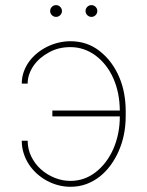

<svg xmlns="http://www.w3.org/2000/svg" viewBox="-20 -710 568 740"><path d="M251.4 -551.1Q314.6 -551.1 361.9 -514.9Q388.8 -494.3 408.2 -467.9Q427.6 -441.4 440.2 -411.2Q452.8 -381 458.6 -348.4Q464.5 -315.7 464.5 -282.7V-262.8Q464.5 -187.9 436.8 -126.1Q424 -97.3 405.7 -72.4Q387.4 -47.6 364.2 -29.3Q340.9 -11 312.7 -0.5Q284.4 9.9 251.4 9.9Q227.3 9.9 204 3.7Q180.8 -2.5 160 -13.8Q139.2 -25.2 121.4 -41.4Q103.7 -57.5 90.9 -77.2Q78.1 -96.9 71 -119.9Q63.9 -142.8 63.9 -167.6H86.6Q86.6 -135.3 100.5 -106.9Q114.3 -78.5 137.4 -57.7Q160.5 -36.9 190.2 -24.9Q219.8 -12.8 251.4 -12.8Q305 -12.8 348 -45.8Q369.7 -62.5 386.9 -85Q404.1 -107.6 416.4 -135.1Q428.6 -162.6 435.2 -194.4Q441.8 -226.2 441.8 -261.4H181.8V-284.1H441.8Q441.1 -354 416.5 -408.7Q404.1 -436.4 386.7 -458.5Q369.3 -480.5 348.2 -496.1Q327.1 -511.7 302.6 -520.1Q278.1 -528.4 251.4 -528.4Q229 -528.4 209.2 -523.8Q189.3 -519.2 170.1 -508.9Q151.3 -498.9 135.8 -485.8Q120.4 -472.7 109.6 -457Q98.7 -441.4 92.7 -424Q86.6 -406.6 86.6 -387.8H63.9Q63.9 -411.9 71.6 -433.4Q79.2 -454.9 92.5 -473Q105.8 -491.1 123.9 -505.7Q142 -520.2 162.8 -530.4Q183.6 -540.5 206.1 -545.8Q228.7 -551.1 251.4 -551.1ZM309.7 -667.6Q309.7 -676.8 316.4 -683.6Q323.2 -690.3 332.4 -690.3Q341.6 -690.3 348.4 -683.6Q355.1 -676.8 355.1 -667.6Q355.1 -658.4 348.4 -651.6Q341.6 -644.9 332.4 -644.9Q323.2 -644.9 316.4 -651.6Q309.7 -658.4 309.7 -667.6ZM173.3 -667.6Q173.3 -676.8 180 -683.6Q186.8 -690.3 196 -690.3Q205.3 -690.3 212 -683.6Q218.8 -676.8 218.8 -667.6Q218.8 -658.4 212 -651.6Q205.3 -644.9 196 -644.9Q186.8 -644.9 180 -651.6Q173.3 -658.4 173.3 -667.6Z"/></svg>

Font: Inter P Thin
Style: Regular
Weight: 100
Designer: Rasmus Andersson
Foundry: rsms
Version: Version 3.018;git-588b23468